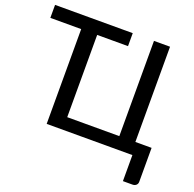

<svg xmlns="http://www.w3.org/2000/svg" viewBox="-151 -873 1215 1202"><g transform="rotate(20 457.0 -272.0)"><path d="M888.5 -83.5V142.5Q888.5 156.5 879 165Q869.5 173.5 854.5 173.5H791V0H220V-631.5H14.5V-718H532V-631.5H326.5V-83.5H673.5V-718H780.5V-83.5Z"/></g></svg>

Font: Lato 2
Style: Regular
Weight: 500
Designer: Lukasz Dziedzic with Adam Twardoch and Botio Nikoltchev
Foundry: tyPoland Lukasz Dziedzic
Version: Version 2.015; 2015-08-06; http://www.latofonts.com/